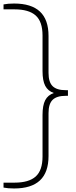

<svg xmlns="http://www.w3.org/2000/svg" viewBox="-40 -838 433 1088"><path d="M345 -327V-295H332Q281.5 -295 258.2 -272.2Q235 -249.5 235 -197V46Q235 139 186.2 184.5Q137.5 230 40 230Q5 230 -20 225V197H42Q123.5 197 162.2 162.2Q201 127.5 201 49V-187Q201 -241 216.2 -270.2Q231.5 -299.5 265 -311Q231.5 -322.5 216.2 -351.8Q201 -381 201 -435V-637Q201 -715.5 162.2 -750.2Q123.5 -785 42 -785H-20V-813Q5 -818 40 -818Q137.5 -818 186.2 -772.5Q235 -727 235 -634V-425Q235 -372.5 258.2 -349.8Q281.5 -327 332 -327Z"/></svg>

Font: Encode Sans Expanded Thin
Style: Regular
Weight: 250
Width: 7
Designer: Multiple Designers
Foundry: Impallari Type
Version: Version 2.000